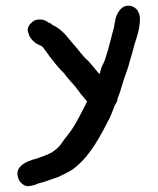

<svg xmlns="http://www.w3.org/2000/svg" viewBox="-20 -498 549 668"><path d="M43 120C47 134 57 144 70 149H73C73 149 75 151 83 149C94 148 106 144 114 140C140 134 154 127 182 118L209 105C220 99 232 93 241 85C297 40 329 -25 362 -88L371 -110C374 -117 377 -125 380 -133C384 -138 389 -147 389 -155C392 -163 395 -172 398 -179L401 -190C405 -200 408 -214 412 -225C419 -246 425 -258 431 -283L440 -314C443 -325 446 -337 449 -347C457 -372 466 -395 467 -432C467 -444 463 -458 454 -467C440 -481 413 -484 398 -464C388 -453 384 -441 381 -429V-426C379 -420 378 -412 377 -405C371 -380 363 -353 356 -325C350 -307 345 -285 338 -274C332 -265 331 -253 326 -240C314 -255 301 -270 287 -286C269 -300 253 -326 233 -347C215 -367 198 -396 161 -412L159 -415L148 -420C141 -425 133 -430 121 -430C109 -431 97 -428 89 -418C81 -412 71 -397 80 -380C83 -366 95 -356 98 -353C105 -346 117 -341 126 -337C128 -335 133 -329 138 -322C155 -298 178 -267 204 -242C206 -240 207 -238 208 -236L223 -218C225 -215 230 -211 233 -207C246 -194 257 -174 274 -156C276 -154 278 -150 283 -145C274 -128 265 -108 256 -92L242 -67C233 -51 220 -33 209 -20L198 -5C184 18 161 35 136 43L134 45H133C124 47 116 51 110 53C100 56 26 71 43 120Z"/></svg>

Font: Scribbler
Style: Blk
Weight: 900
Designer: Mew Too
Foundry: Cannot Into Space Fonts
Version: Version 1.001